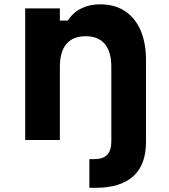

<svg xmlns="http://www.w3.org/2000/svg" viewBox="-20 -654 790 897"><path d="M397.5 223.4V89.3H422.7Q500.1 89.3 500.1 8.1V0L581.1 -20L662.1 0V9.6Q662.1 115.7 602.4 169.6Q542.7 223.4 426.2 223.4ZM97.7 0V-614.9H259.7V-557.9H297.1Q319.2 -593.9 358.4 -613.9Q397.7 -633.8 447.4 -633.8Q515.2 -633.8 563 -602.7Q610.7 -571.6 636.4 -513.1Q662.1 -454.7 662.1 -371.5V0H500.1V-341.5Q500.1 -412.4 469.6 -448.6Q439.1 -484.7 380.3 -484.7Q320.6 -484.7 290.2 -448.6Q259.7 -412.4 259.7 -341.5V0Z"/></svg>

Font: Martian Mono SemiExpanded
Style: Regular
Weight: 400
Width: 6
Monospace: yes
Designer: Roman Shamin
Foundry: Evil Martians
Version: Version 1.000